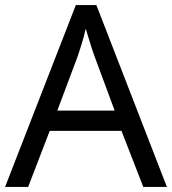

<svg xmlns="http://www.w3.org/2000/svg" viewBox="-20 -737 679 757"><path d="M545 0 459 -221H176L91 0H0L279 -717H360L638 0ZM352 -517Q349 -525 342 -546Q335 -567 328.5 -589.5Q322 -612 318 -624Q311 -593 302 -563.5Q293 -534 287 -517L206 -301H432Z"/></svg>

Font: Noto Sans Mayan Numerals
Style: Regular
Weight: 400
Designer: Monotype Design Team
Foundry: Monotype Imaging Inc.
Version: Version 2.001; ttfautohint (v1.8.4.7-5d5b)